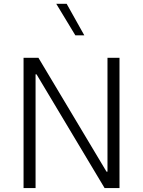

<svg xmlns="http://www.w3.org/2000/svg" viewBox="-20 -963 731 983"><path d="M411.6 -782.2H365.7L268.1 -943.4H321.3ZM530.3 -667H591.8V0H515.6L167 -582.5H162.1V0H100.6V-667H176.8L525.4 -84H530.3Z"/></svg>

Font: Estedad-FD Light
Style: Regular
Weight: 300
Designer: Amin Abedi
Version: Version 7.3